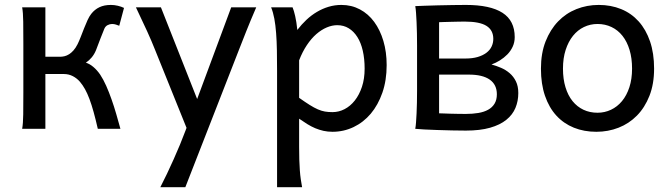

<svg xmlns="http://www.w3.org/2000/svg" viewBox="-20 -528 2748 787"><path d="M166 -295.4H227.1Q235.4 -295.4 244.6 -297.6Q253.9 -299.8 263.2 -305.7Q272.5 -311.5 281.2 -321.3Q290 -331.1 297.9 -346.7Q304.2 -359.4 311 -377L324.7 -412.1Q331.5 -429.7 338.9 -445.6Q346.2 -461.4 354 -471.2Q368.2 -489.3 387.7 -498.5Q407.2 -507.8 434.6 -507.8Q448.7 -507.8 462.9 -504.4Q477.1 -501 488.3 -495.6L468.8 -422.4Q462.9 -424.8 455.3 -427.2Q447.8 -429.7 439.5 -429.7Q430.2 -429.7 421.1 -425Q412.1 -420.4 407.7 -410.2Q400.9 -394.5 392.1 -371.1Q383.3 -347.7 373.5 -322.3Q366.7 -305.7 356.2 -293Q345.7 -280.3 332 -271Q347.2 -266.6 362.5 -253.7Q377.9 -240.7 390.6 -222.2Q403.8 -202.1 415.3 -176.3Q426.8 -150.4 437 -121.3Q447.3 -92.3 456.3 -61.3Q465.3 -30.3 473.6 0H380.9Q372.1 -38.6 363.8 -68.6Q355.5 -98.6 346.7 -122.1Q337.9 -145.5 328.4 -162.6Q318.8 -179.7 307.6 -192.9Q295.4 -207 278.6 -215.8Q261.7 -224.6 241.7 -224.6H166V0H70.8Q74.7 -20.5 75.2 -59.3Q75.7 -98.1 75.7 -148.9V-349.1Q75.7 -399.9 75.2 -438.7Q74.7 -477.5 70.8 -498H166Z M739.7 239.3H637.2Q650.9 212.9 664.8 183.6Q678.7 154.3 692.1 124.3Q705.6 94.2 717.8 64.7Q730 35.2 740.2 7.8L744.6 -3.9L615.2 -324.7Q602.1 -357.9 583.3 -399.4Q564.5 -440.9 537.1 -498H639.6L788.1 -122.1L927.7 -498H1030.3Q1005.9 -441.4 989.5 -400.1Q973.1 -358.9 960 -325.2Z M1206.1 -127Q1231 -109.4 1249.3 -97.9Q1267.6 -86.4 1282.7 -79.8Q1297.9 -73.2 1311.8 -70.8Q1325.7 -68.4 1342.8 -68.4Q1368.7 -68.4 1392.3 -80.6Q1416 -92.8 1434.3 -116Q1452.6 -139.2 1463.6 -172.1Q1474.6 -205.1 1474.6 -246.6Q1474.6 -287.1 1467 -320.1Q1459.5 -353 1444.8 -376.2Q1430.2 -399.4 1409.4 -412.1Q1388.7 -424.8 1362.3 -424.8Q1341.3 -424.8 1319.3 -415.5Q1297.4 -406.2 1276.6 -388.2Q1255.9 -370.1 1237.8 -343Q1219.7 -315.9 1206.1 -280.8ZM1115.7 -236.8Q1115.7 -282.2 1115 -321Q1114.3 -359.9 1111.8 -392.3Q1109.4 -424.8 1104.5 -451.2Q1099.6 -477.5 1091.3 -498H1179.2Q1184.6 -485.4 1189.9 -462.2Q1195.3 -439 1198.7 -405.3Q1215.8 -427.7 1236.1 -446.8Q1256.3 -465.8 1279.1 -479.2Q1301.8 -492.7 1326.9 -500.2Q1352.1 -507.8 1379.4 -507.8Q1420.9 -507.8 1455.3 -489.5Q1489.7 -471.2 1513.9 -438.2Q1538.1 -405.3 1551.5 -360.1Q1564.9 -314.9 1564.9 -261.2Q1564.9 -198.7 1547.4 -148.2Q1529.8 -97.7 1499.8 -62Q1469.7 -26.4 1429.2 -7.1Q1388.7 12.2 1342.8 12.2Q1323.2 12.2 1305.9 8.3Q1288.6 4.4 1272.2 -2.4Q1255.9 -9.3 1239.7 -19.3Q1223.6 -29.3 1206.1 -41.5V73.2Q1206.1 102.5 1206.8 126.2Q1207.5 149.9 1209 169.9Q1210.4 189.9 1212.9 206.8Q1215.3 223.6 1218.3 239.3H1115.7Z M1779.8 -63.5Q1784.7 -63.5 1797.1 -63Q1809.6 -62.5 1825.2 -62Q1840.8 -61.5 1858.2 -61.3Q1875.5 -61 1889.6 -61Q1917 -61 1940.4 -64.9Q1963.9 -68.8 1980.7 -78.1Q1997.6 -87.4 2007.1 -103Q2016.6 -118.7 2016.6 -141.6Q2016.6 -181.2 1987.3 -201.7Q1958 -222.2 1901.9 -222.2H1779.8ZM2104.5 -146.5Q2104.5 -113.8 2092.8 -85.7Q2081.1 -57.6 2055.4 -36.9Q2029.8 -16.1 1988.8 -4.4Q1947.8 7.3 1889.6 7.3Q1863.8 7.3 1832.8 6.6Q1801.8 5.9 1772.5 4.9Q1743.2 3.9 1719 2.7Q1694.8 1.5 1682.1 0Q1684.1 -10.3 1685.3 -26.4Q1686.5 -42.5 1687.5 -63Q1688.5 -83.5 1689 -107.2Q1689.5 -130.9 1689.5 -156.2V-341.8Q1689.5 -366.7 1689 -391.4Q1688.5 -416 1687.5 -437.3Q1686.5 -458.5 1685.3 -475.6Q1684.1 -492.7 1682.1 -502.9Q1693.4 -503.4 1719 -504.4Q1744.6 -505.4 1775.4 -506.1Q1806.2 -506.8 1837.2 -507.3Q1868.2 -507.8 1889.6 -507.8Q1989.3 -507.8 2039.6 -475.6Q2089.8 -443.4 2089.8 -376Q2089.8 -354.5 2081.5 -336.7Q2073.2 -318.8 2059.6 -304.9Q2045.9 -291 2029.1 -280.5Q2012.2 -270 1994.6 -263.7Q2014.2 -258.3 2033.7 -250Q2053.2 -241.7 2069.1 -228Q2085 -214.4 2094.7 -194.6Q2104.5 -174.8 2104.5 -146.5ZM1779.8 -288.1H1887.2Q1916.5 -288.1 1938 -294.4Q1959.5 -300.8 1973.9 -311.8Q1988.3 -322.8 1995.1 -337.4Q2002 -352.1 2002 -368.7Q2002 -404.3 1974.1 -421.9Q1946.3 -439.5 1884.8 -439.5Q1875 -439.5 1859.4 -439.2Q1843.8 -439 1827.9 -438.5Q1812 -438 1798.6 -437.7Q1785.2 -437.5 1779.8 -437Z M2287.6 -246.6Q2287.6 -204.1 2297.9 -170.4Q2308.1 -136.7 2326.9 -113.5Q2345.7 -90.3 2371.6 -78.1Q2397.5 -65.9 2429.2 -65.9Q2458.5 -65.9 2484.4 -78.1Q2510.3 -90.3 2529.5 -113.5Q2548.8 -136.7 2559.8 -170.4Q2570.8 -204.1 2570.8 -246.6Q2570.8 -289.6 2560.5 -323.5Q2550.3 -357.4 2531.5 -381.1Q2512.7 -404.8 2486.6 -417.2Q2460.4 -429.7 2429.2 -429.7Q2399.4 -429.7 2373.5 -417.2Q2347.7 -404.8 2328.6 -381.1Q2309.6 -357.4 2298.6 -323.5Q2287.6 -289.6 2287.6 -246.6ZM2197.3 -246.6Q2197.3 -309.6 2216.3 -358.2Q2235.4 -406.7 2267.6 -440.2Q2299.8 -473.6 2342.8 -490.7Q2385.7 -507.8 2434.1 -507.8Q2484.4 -507.8 2526.1 -490.7Q2567.9 -473.6 2597.9 -440.2Q2627.9 -406.7 2644.5 -358.2Q2661.1 -309.6 2661.1 -246.6Q2661.1 -183.6 2642.1 -135.3Q2623 -86.9 2590.8 -54.2Q2558.6 -21.5 2515.6 -4.6Q2472.7 12.2 2424.3 12.2Q2374 12.2 2332.3 -4.6Q2290.5 -21.5 2260.5 -54.2Q2230.5 -86.9 2213.9 -135.3Q2197.3 -183.6 2197.3 -246.6Z"/></svg>

Font: Andika Compact
Style: Regular
Weight: 400
Designer: Victor Gaultney, Annie Olsen, Julie Remington, Don Collingsworth, Eric Hays, Becca Hirsbrunner
Foundry: SIL International
Version: Version 5.000 ; LnSpcTght